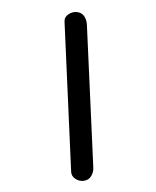

<svg xmlns="http://www.w3.org/2000/svg" viewBox="-144 -804 764 943"><g transform="rotate(20 238.0 -332.0)"><path d="M410.6 47.4Q391.1 59.1 367.2 54.2Q343.3 49.3 334.5 28.3L51.8 -653.3Q43 -674.3 57.6 -694.1Q72.3 -713.9 94.7 -718.8Q117.2 -724.1 134.5 -710.7Q151.9 -697.3 160.6 -675.8L429.7 -28.3Q438.5 -7.3 434.3 14.4Q430.2 36.1 410.6 47.4Z"/></g></svg>

Font: Mikhak-DS2-FD SemiBold
Style: Regular
Weight: 600
Designer: Amin Abedi
Version: Version 3.2